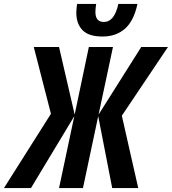

<svg xmlns="http://www.w3.org/2000/svg" viewBox="-87 -952 870 972"><path d="M-66.9 0 170.9 -376 84 -713.9H211.9L291 -372.1L362.8 -713.9H484.9L412.1 -372.1L627.9 -713.9H763.2L529.8 -366.2L612.8 0H481L410.2 -363.8L333 0H211.9L289.1 -363.8L69.8 0ZM432.1 -767.1Q361.3 -767.1 330.3 -799.8Q299.3 -832.5 299.3 -888.2Q299.3 -896.5 300.5 -908.7Q301.8 -920.9 303.2 -932.1H399.9Q397.9 -921.4 397 -910.6Q396 -899.9 396 -891.1Q396 -840.8 439 -840.8Q492.2 -840.8 512.2 -932.1H608.9Q590.3 -845.7 545.4 -806.4Q500.5 -767.1 432.1 -767.1Z"/></svg>

Font: Open Sans Condensed
Style: Bold Italic
Weight: 700
Width: 3
Italic angle: -12°
Designer: Monotype Design Team
Foundry: Monotype Imaging Inc.
Version: Version 3.003; ttfautohint (v1.8.4)